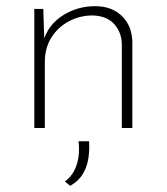

<svg xmlns="http://www.w3.org/2000/svg" viewBox="-20 -414 540 621"><path d="M120 -385 124 -262 120 -281Q136 -334 183 -364Q230 -394 288 -394Q342 -394 374.5 -362Q407 -330 408 -279V0H374V-272Q373 -310 349 -336.5Q325 -363 279 -364Q239 -364 203.5 -345.5Q168 -327 146.5 -293Q125 -259 125 -214V0H91V-385ZM207 187 190 173Q217 153 228 119Q239 85 234 43H268Q270 69 266 97Q262 125 248 148.5Q234 172 207 187Z"/></svg>

Font: Josefin Sans ExtraLight
Style: Regular
Weight: 250
Designer: Santiago Orozco
Foundry: Typemade
Version: Version 2.000